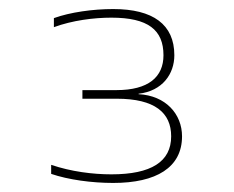

<svg xmlns="http://www.w3.org/2000/svg" viewBox="-20 -702 516 424"><path d="M238 -484C322 -484 358 -453 358 -401C358 -345 314 -317 226 -317C185 -317 137 -323 93 -338V-318C131 -305 183 -298 230 -298C325 -298 382 -332 382 -401C382 -450 346 -491 286 -494V-495C339 -501 365 -539 365 -580C365 -648 318 -682 230 -682C185 -682 135 -675 99 -662V-642C140 -657 187 -663 226 -663C307 -663 341 -636 341 -580C341 -532 308 -503 237 -503H162V-484Z"/></svg>

Font: LT Wave Thin
Style: Regular
Weight: 100
Designer: Daniel Lyons
Version: Version 2.5 (Glyphs App)